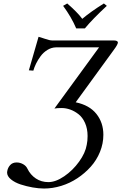

<svg xmlns="http://www.w3.org/2000/svg" viewBox="-20 -880 702 1111"><path d="M280.8 -646H636.2Q662.1 -646 662.1 -633.8Q662.1 -623 638.2 -590.8L418 -288.1Q497.6 -271.5 537.8 -220.9Q578.1 -170.4 578.1 -100.1Q578.1 -49.3 558.6 -1.2Q539.1 46.9 505.1 84.7Q471.2 122.6 427.7 151.4Q384.3 180.2 334.2 195.6Q284.2 210.9 234.9 210.9Q204.6 210.9 168.7 204.6Q132.8 198.2 99.4 187.3Q65.9 176.3 43.5 158Q21 139.6 21 118.2Q21 112.8 22 109.9Q25.4 89.8 39.1 75Q52.7 60.1 76.2 60.1Q95.7 60.1 113.3 69.8Q130.9 79.6 138.2 95.2Q155.8 131.8 187.5 152.8Q219.2 173.8 259.8 173.8Q302.2 173.8 351.8 139.9Q401.4 106 437.7 55.4Q474.1 4.9 481.9 -42Q486.8 -64.5 486.8 -92.8Q486.8 -135.3 472.2 -168.2Q457.5 -201.2 434.3 -219.2Q411.1 -237.3 386.2 -246.1Q361.3 -254.9 336.9 -254.9Q310.1 -254.9 294.9 -252L553.2 -606H304.2Q277.8 -605.5 254.4 -591.1Q231 -576.7 214.8 -554.7Q198.7 -532.7 188.5 -511.5Q178.2 -490.2 172.9 -471.2L147 -473.1L203.1 -667Q210.9 -665.5 239 -655.8Q267.1 -646 280.8 -646ZM471.2 -715.8H420.9Q393.6 -780.3 345.2 -846.2L369.1 -859.9Q427.7 -809.1 456.1 -771Q504.9 -812.5 581.1 -859.9L598.1 -846.2Q515.6 -769.5 471.2 -715.8Z"/></svg>

Font: Common Serif News
Style: Italic
Weight: 450
Italic angle: -12°
Designer: Philipp H. Poll, Khaled Hosny
Foundry: Stefan Peev, Context Ltd.
Version: Version 1.026